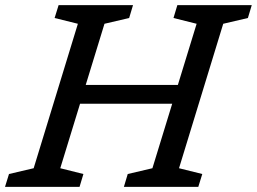

<svg xmlns="http://www.w3.org/2000/svg" viewBox="-40 -727 1000 747"><path d="M263 -634.5 172.5 -657 188 -707H477.5L462.5 -657L366.5 -634.5L293.5 -396.5H652L725 -634.5L635 -657L650 -707H939.5L924.5 -657L828.5 -634.5L656.5 -72.5L747 -50L731.5 0H442L457 -50L553 -72.5L630 -323.5H271.5L194.5 -72.5L284.5 -50L269.5 0H-20.5L-5 -50L91 -72.5Z"/></svg>

Font: Newsreader Caption
Style: Italic
Weight: 400
Italic angle: -17°
Designer: Hugues Gentile
Foundry: Production Type
Version: Version 1.001